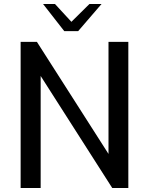

<svg xmlns="http://www.w3.org/2000/svg" viewBox="-20 -948 729 968"><path d="M84 0V-737H166L527 -172V-737H627V0H546L185 -565V0ZM304 -791 197 -928H257L340 -838L431 -928H492L374 -791Z"/></svg>

Font: Exo Thin Medium
Style: Regular
Weight: 500
Version: Version 2.000